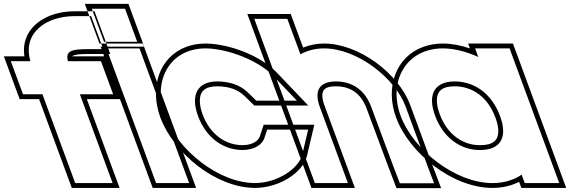

<svg xmlns="http://www.w3.org/2000/svg" viewBox="-355 -877 2934 988"><path d="M-5.6 -562H79.5H164.5L227.2 -392H142.2H55.9L193.1 -20L224.5 65H32L0.6 -20L-136.6 -392H-151.6H-236.6L-299.3 -562H-214.3H-198.5C-241.1 -708.1 -117.2 -794 28.9 -794H113.9L176.6 -624H91.6C7.3 -624 -17.9 -612 -5.6 -562ZM16.9 -587C17.1 -588.1 23.6 -599 91.6 -599H212.5L131.4 -819H28.9C10.2 -819 -8.2 -817.7 -26.1 -815.1C-146.2 -797.5 -248.8 -717.6 -229.6 -587H-335.1L-254 -367H-154L14.5 90H260.3L91.8 -367H263.1L181.9 -587Z M265.1 -662H266.1H351.1L288.4 -832H203.4H202.4H117.4L180.1 -662ZM224 -543 192.7 -628H362.7L394 -543L586.9 -20L618.2 65H448.2L416.9 -20ZM162.7 -637 81.6 -857H305.9L387 -637ZM156.8 -653 430.8 90H654.1L380.1 -653Z M1050.6 -487 1172.8 -359H963.8L920.7 -401C881.4 -439 829.9 -457 763.9 -458C663.9 -458 623.5 -393 663.6 -281C704.9 -169 792.9 -105 894.1 -105C952.4 -106 994.9 -131 1006.2 -169L1019.9 -210H1230.7L1200.3 -81C1181 -7 1070.3 64 959.1 65H958C771.2 65 559.9 -104 493.6 -281C428.3 -458 515.7 -628 703.6 -628C813.2 -627 971.4 -569 1050.6 -487ZM1068.6 -504.3C982.9 -593.1 820.6 -651.9 703.7 -653C667.2 -653 634.2 -647.2 604.3 -636.2C464.7 -584.7 413.2 -426.9 470.2 -272.3C539.9 -86 757.9 90 958 90H959.2C1078.4 88.9 1200.8 15.9 1224.5 -75L1262.3 -235H1001.8L982.4 -176.5C975.3 -152.7 946.2 -130.9 893.9 -130C804.6 -130 725.3 -185.9 687.1 -289.5C677.6 -316.1 673.3 -339.4 673.3 -357.9C673.3 -407.1 699.2 -433 763.8 -433C825 -432.1 869.5 -415.7 903.3 -383.1L953.6 -334H1231.2Z M1846 -20 1878.7 66H1702.4L1669.9 -19L1555.5 -326C1523.4 -413 1460.1 -457 1374.6 -458C1290.6 -458 1258.9 -413 1291 -326L1322.4 -241L1403.9 -20L1435.2 65H1265.2L1233.9 -20L1152.4 -241L1121 -326L984.9 -695L953.6 -780H1123.6L1154.9 -695L1190.9 -597.5C1225.3 -616.6 1266.3 -627.7 1311.9 -628C1481 -628 1678.1 -478 1733.2 -326ZM1869.4 -28.8 1756.7 -334.6C1697.9 -496.9 1493.6 -653 1311.8 -653C1272.9 -652.8 1237.1 -645.2 1204.8 -632L1141 -805H917.7L1247.8 90H1471.1L1314.5 -334.7C1307 -354.9 1303.8 -371.7 1303.7 -384.4C1303.6 -415.8 1318.8 -433 1374.5 -433C1449.9 -432.1 1503.1 -395.9 1532.1 -317.3L1646.5 -10.2L1685.2 91H1915Z M1706.6 -281C1641 -459 1734.7 -627 1922.9 -628C1981.6 -628 2044.8 -611.6 2105.9 -583.8L2089.7 -628H2267.2L2298.5 -543L2393.8 -284.5L2395.1 -281L2491.4 -20L2522.7 65H2345.2L2329.3 21.9C2288.8 49.3 2237.7 65.3 2178.5 65C1988.7 65 1771.5 -105 1706.6 -281ZM1884.1 -281C1925.4 -169 2014.9 -104 2115.8 -105C2216.4 -105 2259 -165.8 2219.8 -275.2L2217.6 -281C2176 -394 2088.3 -457 1985.6 -458C1883.2 -458 1842.5 -394 1884.1 -281ZM1683.2 -272.3C1751.7 -86.6 1975.8 90 2178.4 90C2229.9 90.3 2276.6 78.8 2316.2 58.7L2327.8 90H2558.6L2284.6 -653H2053.8L2063.1 -627.8C2015.6 -644 1968.9 -653 1922.8 -653C1886.3 -652.8 1852.9 -646.8 1822.7 -635.8C1682.3 -584.4 1625.7 -428.2 1683.2 -272.3ZM1907.6 -289.7C1897.5 -317 1893 -340.3 1893 -359C1892.8 -407.3 1918.6 -433 1985.5 -433C2076.9 -432.1 2155.5 -377.1 2194.2 -272.3L2196.3 -266.6C2205.2 -241.7 2209.2 -220 2209.2 -202.9C2209.2 -155.4 2183.2 -130 2115.7 -130C2026.4 -129.1 1945.9 -185.8 1907.6 -289.7Z"/></svg>

Font: Nordica Plus
Style: NordicaClassicBkExtOpOblOl
Weight: 900
Version: Version 1.01